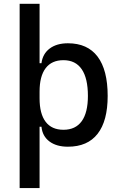

<svg xmlns="http://www.w3.org/2000/svg" viewBox="-20 -752 626 997"><path d="M82 224.6V-732.4H185.5V224.6ZM332.5 9.8Q272.9 9.8 236.6 -17.6Q200.2 -44.9 195.3 -93.8H150.4L185.5 -241.2Q185.5 -161.1 217 -119.6Q248.5 -78.1 309.6 -78.1Q372.1 -78.1 404.3 -122.6Q436.5 -167 436.5 -253.9Q436.5 -345.7 404.3 -392.6Q372.1 -439.5 309.6 -439.5Q248.5 -439.5 217 -397.9Q185.5 -356.4 185.5 -276.4L150.4 -423.8H195.3Q201.7 -472.7 238 -500Q274.4 -527.3 332.5 -527.3Q434.6 -527.3 486.8 -458Q539.1 -388.7 539.1 -253.9Q539.1 -124 486.8 -57.1Q434.6 9.8 332.5 9.8Z"/></svg>

Font: Cascadia Mono
Style: Regular
Weight: 400
Monospace: yes
Designer: Aaron Bell
Foundry: Saja Typeworks
Version: Version 2404.023